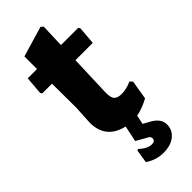

<svg xmlns="http://www.w3.org/2000/svg" viewBox="-257 -622 862 862"><g transform="rotate(-45 174.0 -191.5)"><path d="M11 -370 6 -378 13 -464H72V-544L217 -587L228 -577L224 -464H334L339 -455L332 -370H222L215 -168Q215 -139 225.5 -127.5Q236 -116 262 -116Q292 -116 326 -131L337 -119L322 -28Q282 -6 242 2L233 45L267 64Q309 88 309 125Q309 160 281.5 182Q254 204 208 204Q162 204 122 177L132 113L139 111Q171 140 198 140Q219 140 219 122Q219 110 204 104L155 76L171 0Q69 -24 69 -126L74 -217L73 -370Z"/></g></svg>

Font: Alegreya Sans ExtraBold
Style: Regular
Weight: 800
Designer: Juan Pablo del Peral
Foundry: Huerta Tipografica
Version: Version 2.007